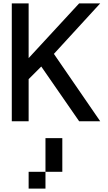

<svg xmlns="http://www.w3.org/2000/svg" viewBox="-20 -720 640 1140"><path d="M150 -250 225 -325 450 0H575L300 -400L575 -700H450L150 -375V-700H50V0H150ZM150 400H250V300H150ZM250 300H350V100H250Z"/></svg>

Font: LS-VG5000
Style: Regular
Weight: 400
Designer: Justin Bihan, 2021
Foundry: Justin Bihan, 2021
Version: Version 1.000;Glyphs 3.1.2 (3151)